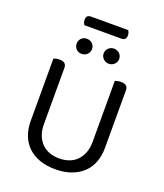

<svg xmlns="http://www.w3.org/2000/svg" viewBox="-165 -1028 980 1149"><g transform="rotate(20 324.5 -453.0)"><path d="M194 -857Q190 -863 187 -871Q184 -879 184 -888Q184 -905 192 -912Q200 -919 214 -919H451Q454 -914 457 -905.5Q460 -897 460 -889Q460 -857 430 -857ZM561 -210Q561 -159 545.5 -118Q530 -77 499.5 -48Q469 -19 425 -3Q381 13 324 13Q267 13 223 -3Q179 -19 149 -48Q119 -77 103.5 -118Q88 -159 88 -210V-606Q93 -608 103.5 -610.5Q114 -613 126 -613Q169 -613 169 -576V-217Q169 -177 181 -147Q193 -117 213.5 -96.5Q234 -76 262.5 -66Q291 -56 324 -56Q357 -56 385.5 -66Q414 -76 434.5 -96.5Q455 -117 467 -147Q479 -177 479 -217V-606Q484 -608 494.5 -610.5Q505 -613 517 -613Q561 -613 561 -576ZM286 -738Q286 -718 272 -704Q258 -690 236 -690Q215 -690 201.5 -704Q188 -718 188 -738Q188 -758 201.5 -772Q215 -786 236 -786Q258 -786 272 -772Q286 -758 286 -738ZM459 -738Q459 -718 444.5 -704Q430 -690 409 -690Q389 -690 374.5 -704Q360 -718 360 -738Q360 -758 374.5 -772Q389 -786 409 -786Q430 -786 444.5 -772Q459 -758 459 -738Z"/></g></svg>

Font: Baloo Da 2
Style: Regular
Weight: 400
Designer: Noopur Datye, Sulekha Rajkumar and Ek Type
Foundry: Ek Type
Version: Version 1.640;hotconv 1.0.111;makeotfexe 2.5.65597; ttfautoh